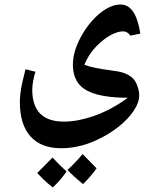

<svg xmlns="http://www.w3.org/2000/svg" viewBox="-20 -405 676 851"><path d="M251 252Q162 252 115 199.5Q68 147 68 47Q68 30 70.5 8.5Q73 -13 79 -40Q85 -67 93 -98L137 -87Q123 -40 123 -7Q123 63 158 98.5Q193 134 263 134Q293 134 325.5 128Q358 122 392 110.5Q426 99 458 83Q481 71 503.5 57.5Q526 44 546 28Q534 28 522.5 28Q511 28 500 27Q433 23 390.5 7.5Q348 -8 327 -36Q303 -69 303 -119Q303 -157 318.5 -198Q334 -239 360.5 -277.5Q387 -316 420 -344Q470 -385 514 -385Q549 -385 570.5 -352.5Q592 -320 602 -256L558 -247Q551 -257 543 -261.5Q535 -266 526 -266Q508 -266 486.5 -257Q465 -248 443 -231.5Q421 -215 400 -192Q371 -160 354 -118Q374 -110 403.5 -104Q433 -98 472 -93Q507 -89 527.5 -82Q548 -75 563 -63Q578 -52 587.5 -28Q597 -4 597 19Q597 49 573 85.5Q549 122 506.5 156Q464 190 410 215Q332 252 251 252ZM348 411Q305 376 279 348Q311 320 346 278Q349 281 364.5 296.5Q380 312 408 341Q398 356 383 373.5Q368 391 348 411ZM214 426Q189 406 172.5 390Q156 374 145 362Q162 345 179 327.5Q196 310 213 293Q219 300 234.5 316Q250 332 275 355Q262 374 247 391.5Q232 409 214 426Z"/></svg>

Font: Noto Naskh Arabic
Style: Bold
Weight: 700
Designer: Monotype Design Team, David Williams, Mohamad Dakak and Nizar Qandah
Foundry: Monotype Imaging Inc.
Version: Version 2.016